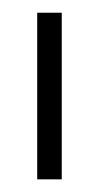

<svg xmlns="http://www.w3.org/2000/svg" viewBox="-20 -739 157 305"><path d="M39.1 -454.1V-718.8H78.1V-454.1Z"/></svg>

Font: Post No Bills Colombo Light
Style: Regular
Weight: 300
Designer: Kosala Senevirathne, Siva Puranthara, Lasantha Premarathna, Tharique Azeez
Foundry: Mooniak
Version: Version 1.220 ; ttfautohint (v1.6)